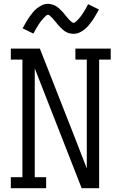

<svg xmlns="http://www.w3.org/2000/svg" viewBox="-20 -991 640 1011"><path d="M37 0V-58H98V-677H37V-735H190L373 -269L437 -104V-677H377V-735H563V-677H502V0H410L163 -631V-58H223V0ZM367 -813Q361 -813 354.5 -814Q348 -815 342.5 -816.5Q337 -818 331 -821Q325 -824 320 -827.5Q315 -831 310.5 -835Q306 -839 301.5 -843.5Q297 -848 292.5 -852.5Q288 -857 284.5 -861.5Q281 -866 277 -871Q273 -876 268.5 -881Q264 -886 260 -891Q256 -896 252 -899.5Q248 -903 243 -908Q238 -913 233 -913Q227 -913 223 -909Q219 -905 213.5 -899.5Q208 -894 205.5 -891Q203 -888 200 -884.5Q197 -881 193.5 -876.5Q190 -872 186.5 -866.5Q183 -861 179.5 -855.5Q176 -850 172 -843.5Q168 -837 164 -829.5Q160 -822 156 -814L99 -842Q109 -860 118 -875.5Q127 -891 136 -903.5Q145 -916 153.5 -926.5Q162 -937 174.5 -947Q187 -957 202 -964Q217 -971 233 -971Q239 -971 245.5 -969.5Q252 -968 257.5 -966.5Q263 -965 269 -962Q275 -959 280 -955.5Q285 -952 289.5 -948Q294 -944 298.5 -939.5Q303 -935 307.5 -930.5Q312 -926 315.5 -921.5Q319 -917 323 -912Q327 -907 331.5 -902Q336 -897 340 -892Q344 -887 348 -883.5Q352 -880 357 -875.5Q362 -871 367 -871Q373 -871 377 -874.5Q381 -878 386.5 -883.5Q392 -889 394.5 -892Q397 -895 400 -898.5Q403 -902 406.5 -906.5Q410 -911 413.5 -916.5Q417 -922 420.5 -927.5Q424 -933 428 -939.5Q432 -946 436 -953.5Q440 -961 444 -969L501 -941Q491 -923 482 -907.5Q473 -892 464 -879.5Q455 -867 446.5 -857Q438 -847 425.5 -836.5Q413 -826 398 -819.5Q383 -813 367 -813Z"/></svg>

Font: Iosevka Etoile Light
Style: Regular
Weight: 300
Designer: Belleve Invis
Foundry: Belleve Invis
Version: Version 25.0.1; ttfautohint (v1.8.4)